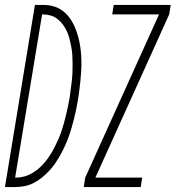

<svg xmlns="http://www.w3.org/2000/svg" viewBox="-50 -755 709 775"><path d="M288 0 294 -38 592 -697H403L409 -735H639L633 -697L335 -38H524L518 0ZM-30 0 91 -735H127Q146 -735 164.5 -730Q183 -725 198.5 -714.5Q214 -704 225.5 -690Q237 -676 245.5 -659.5Q254 -643 260 -625Q266 -607 270 -588.5Q274 -570 276 -550.5Q278 -531 278.5 -511.5Q279 -492 278 -472.5Q277 -453 275 -433Q273 -413 270.5 -393Q268 -373 265 -354Q262 -335 258 -316Q254 -297 249.5 -278.5Q245 -260 239.5 -241Q234 -222 227.5 -204Q221 -186 213 -168Q205 -150 195 -132Q185 -114 174 -97.5Q163 -81 149 -66Q135 -51 119 -38Q103 -25 85 -16Q67 -7 48 -3.5Q29 0 11 0ZM11 -38H12Q29 -38 45.5 -42Q62 -46 78 -55Q94 -64 107.5 -76Q121 -88 132.5 -102Q144 -116 153.5 -131Q163 -146 171 -162Q179 -178 186 -194Q193 -210 198.5 -226.5Q204 -243 208.5 -259.5Q213 -276 217 -293Q221 -310 224.5 -326.5Q228 -343 231 -360Q233 -377 235.5 -394.5Q238 -412 240 -429Q242 -446 242.5 -463.5Q243 -481 243 -497.5Q243 -514 242 -531Q241 -548 238 -564.5Q235 -581 231 -597Q227 -613 220.5 -627.5Q214 -642 204.5 -655Q195 -668 182.5 -678Q170 -688 154 -692.5Q138 -697 120 -697Z"/></svg>

Font: Iosevka SS04 XLt Ex Obl
Style: Regular
Weight: 200
Width: 7
Italic angle: -9°
Monospace: yes
Designer: Belleve Invis
Foundry: Belleve Invis
Version: Version 19.0.0; ttfautohint (v1.8.4)